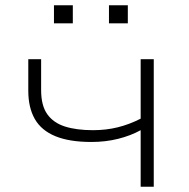

<svg xmlns="http://www.w3.org/2000/svg" viewBox="-20 -713 721 733"><path d="M517 0V-216Q479 -195 431 -183Q383 -171 329 -171Q245 -171 191.5 -193Q138 -215 113 -258.5Q88 -302 88 -367V-487H137V-369Q137 -310 160.5 -277Q184 -244 228 -230Q272 -216 335 -216Q385 -216 429.5 -227Q474 -238 517 -260V-487H567V0ZM396 -624V-693H468V-624ZM186 -624V-693H258V-624Z"/></svg>

Font: Nunito Sans 10pt Expanded ExtraLight
Style: Regular
Weight: 250
Width: 7
Designer: Vernon Adams
Foundry: Vernon Adams
Version: Version 3.101;gftools[0.9.27]